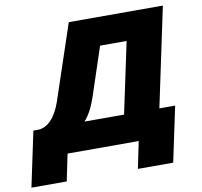

<svg xmlns="http://www.w3.org/2000/svg" viewBox="-130 -807 1112 1055"><g transform="rotate(-10 426.0 -280.0)"><path d="M-39 150 26 -157H50Q91 -157 124.5 -191.5Q158 -226 180 -289L321 -710H846L729 -157H817L752 150H555L586 0H189L158 150ZM311 -157H532L616 -553H468L377 -279Q350 -199 311 -157Z"/></g></svg>

Font: Geist Black
Style: Italic
Weight: 900
Italic angle: -12°
Designer: Basement.studio, Andrés Briganti, Mateo Zaragoza
Foundry: Basement.studio, Vercel, Andrés Briganti, Guido Ferreyra, Mateo Zaragoza
Version: Version 1.500; ttfautohint (v1.8.4.7-5d5b)